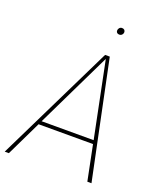

<svg xmlns="http://www.w3.org/2000/svg" viewBox="-163 -947 874 1044"><g transform="rotate(20 274.0 -425.0)"><path d="M428 -203H113L15 0H-9L324 -681H351L493 0H469ZM424 -224 335 -662 123 -224ZM340 -828Q340 -837 346 -843.5Q352 -850 361 -850Q370 -850 375 -845Q380 -840 380 -832Q380 -824 374 -817.5Q368 -811 358 -811Q350 -811 345 -815.5Q340 -820 340 -828Z"/></g></svg>

Font: FiraGO Thin
Style: Italic
Weight: 100
Italic angle: -8°
Designer: bBox Type GmbH
Foundry: bBox Type GmbH
Version: Version 1.001